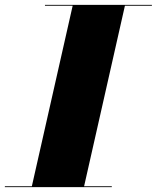

<svg xmlns="http://www.w3.org/2000/svg" viewBox="-65 -770 645 790"><path d="M-45 -3.5V0H395V-3.5H281L449 -746.5H560V-750H120V-746.5H234L66 -3.5Z"/></svg>

Font: Bodoni* 48pt Fatface
Style: Italic
Weight: 900
Italic angle: -13°
Version: Version 2.3